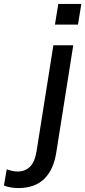

<svg xmlns="http://www.w3.org/2000/svg" viewBox="-153 -734 433 975"><path d="M-60 221Q-77 221 -97 218Q-117 215 -133 208L-119 126Q-107 130 -92.5 133.5Q-78 137 -64 137Q-25 137 -0.5 112.5Q24 88 33 32L118 -504H219L133 39Q119 129 71 175Q23 221 -60 221ZM126 -609 143 -714H260L243 -609Z"/></svg>

Font: Mulish ExtraLight SemiBold
Style: Italic
Weight: 600
Italic angle: -9°
Version: Version 3.603